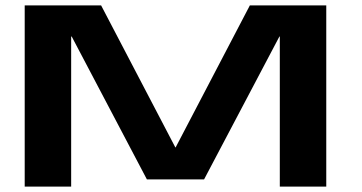

<svg xmlns="http://www.w3.org/2000/svg" viewBox="-20 -695 1348 715"><path d="M72 0H245V-559H247L527 -27H740L1020.5 -559H1022V0H1195V-675H910.5L634 -146H633L356.5 -675H72Z"/></svg>

Font: Anybody ExtraExpanded SemiBold
Style: Regular
Weight: 600
Width: 8
Version: Version 1.113;gftools[0.9.25]